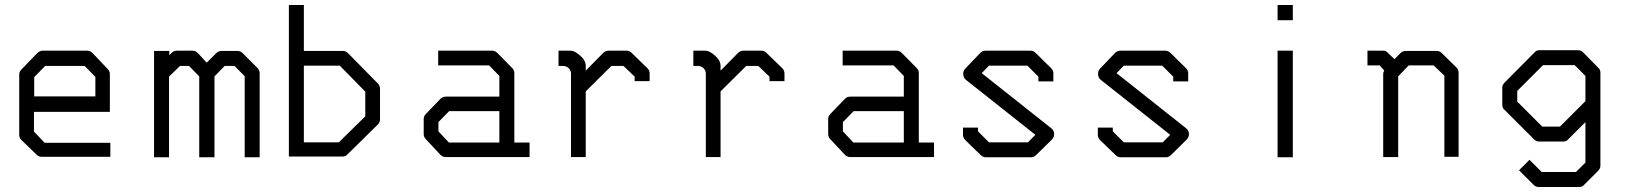

<svg xmlns="http://www.w3.org/2000/svg" viewBox="-20 -679 6520 769"><path d="M116 -231V-152L159 -107H422V-51H147Q135 -51 127 -59L65 -119Q57 -127 57 -140V-382Q57 -392 67 -402L128 -465Q139 -476 150 -476H331Q341 -476 352 -465L411 -403Q420 -394 420 -383V-231ZM117 -293H362V-371L319 -415H161L117 -370Z M839 -373V-49H778V-373L737 -415H701L657 -372V-49H597V-475H658V-458L667 -467Q676 -476 688 -476H750Q763 -476 772 -467L808 -428L846 -466Q855 -475 867 -475H931Q943 -475 952 -466L1011 -407Q1020 -398 1020 -386V-49H960V-374L919 -415H880Z M1137 -52V-659H1197V-475H1353Q1365 -475 1374 -466L1493 -345Q1502 -336 1502 -324V-201Q1502 -189 1493 -180L1370 -59Q1363 -52 1349 -52ZM1197 -109H1337L1443 -213V-312L1341 -416H1197Z M1980 -108V-234H1779L1736 -190V-153L1778 -108ZM2040 -108H2101V-50H1765Q1753 -50 1744 -59L1686 -121Q1677 -130 1677 -142V-202Q1677 -214 1686 -223L1745 -284Q1753 -292 1766 -292H1980V-375L1939 -417H1735V-476H1951Q1963 -476 1972 -467L2031 -407Q2040 -398 2040 -387Z M2326 -313V-50H2267V-384Q2267 -395.5 2258 -406Q2247.5 -415 2235 -415H2217V-476H2266Q2281 -476 2303.5 -456.5Q2326 -437 2326 -415V-396L2395 -466Q2405 -476 2416 -476H2489Q2502.5 -476 2510 -467L2573 -406Q2582 -397 2582 -384V-354H2522V-372L2477 -415H2429Z M2866 -313V-50H2807V-384Q2807 -395.5 2798 -406Q2787.5 -415 2775 -415H2757V-476H2806Q2821 -476 2843.5 -456.5Q2866 -437 2866 -415V-396L2935 -466Q2945 -476 2956 -476H3029Q3042.5 -476 3050 -467L3113 -406Q3122 -397 3122 -384V-354H3062V-372L3017 -415H2969Z M3600 -108V-234H3399L3356 -190V-153L3398 -108ZM3660 -108H3721V-50H3385Q3373 -50 3364 -59L3306 -121Q3297 -130 3297 -142V-202Q3297 -214 3306 -223L3365 -284Q3373 -292 3386 -292H3600V-375L3559 -417H3355V-476H3571Q3583 -476 3592 -467L3651 -407Q3660 -398 3660 -387Z M4139 -372 4095 -416H3941L3912 -386L4191 -165Q4202 -155.5 4202 -143Q4202 -129 4193 -120L4130 -58Q4121 -49 4109 -49H3929Q3917 -49 3908 -58L3846 -118Q3837 -127 3837 -140V-168H3897V-153L3941 -109H4097L4127 -139L3849 -359Q3839.5 -365.5 3838 -381V-384.5Q3838 -396 3846 -404L3906 -467Q3915 -476 3928 -476H4107Q4119 -476 4128 -467L4190 -406Q4199 -397 4199 -385V-353H4139Z M4679 -372 4635 -416H4481L4452 -386L4731 -165Q4742 -155.5 4742 -143Q4742 -129 4733 -120L4670 -58Q4661 -49 4649 -49H4469Q4457 -49 4448 -58L4386 -118Q4377 -127 4377 -140V-168H4437V-153L4481 -109H4637L4667 -139L4389 -359Q4379.5 -365.5 4378 -381V-384.5Q4378 -396 4386 -404L4446 -467Q4455 -476 4468 -476H4647Q4659 -476 4668 -467L4730 -406Q4739 -397 4739 -385V-353H4679Z M5097 -659H5158V-598H5097ZM5097 -476H5158V-49H5097Z M5565 -442 5589 -466Q5598 -475 5610 -475H5734Q5746 -475 5754 -467L5813 -409Q5822 -400 5822 -388V-51H5765V-376L5722 -417H5622L5580 -373V-50H5520V-385Q5520 -387 5524 -397L5506 -417H5457V-476H5520Q5532 -476 5539 -467Z M6330 -190 6261 -121Q6254 -112 6240 -112H6145Q6133 -112 6124 -121L6006 -239Q5997 -246 5997 -260V-327Q5997 -339 6006 -348L6127 -470Q6133.5 -478 6148 -478H6299Q6312 -478 6320 -470L6381 -408Q6390 -401 6390 -387V-16Q6390 -4 6381 5L6325 61Q6318 70 6304 70H6143Q6131 70 6122 61L6064 3L6106 -39L6155 10H6292L6330 -28ZM6330 -274V-375L6287 -418H6160L6057 -315V-272L6157 -172H6228Z"/></svg>

Font: IBM 3270
Style: Regular
Weight: 400
Monospace: yes
Version: Version 2.3.1